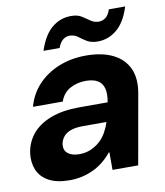

<svg xmlns="http://www.w3.org/2000/svg" viewBox="-80 -754 713 832"><g transform="rotate(-10 277.0 -338.0)"><path d="M161 12Q103 12 68 -7.5Q33 -27 19.5 -60Q6 -93 11 -133Q18 -181 47.5 -216.5Q77 -252 129.5 -272Q182 -292 255 -292H380Q387 -329 380.5 -353Q374 -377 354.5 -388.5Q335 -400 302 -400Q264 -400 233 -383Q202 -366 189 -329H58Q73 -384 110.5 -424Q148 -464 202.5 -486Q257 -508 322 -508Q393 -508 441 -484Q489 -460 509 -415Q529 -370 517 -305L463 0H350V-77H347Q329 -55 308.5 -38.5Q288 -22 264.5 -11Q241 0 215 6Q189 12 161 12ZM221 -92Q248 -92 270.5 -101.5Q293 -111 311 -127Q329 -143 341 -164.5Q353 -186 360 -209H256Q225 -209 203.5 -201.5Q182 -194 170.5 -179.5Q159 -165 156 -147Q153 -120 171 -106Q189 -92 221 -92ZM145 -560Q167 -627 204 -657.5Q241 -688 288 -688Q317 -688 335 -676.5Q353 -665 368.5 -654Q384 -643 404 -643Q421 -643 434.5 -654Q448 -665 455 -688H527Q506 -621 468.5 -590Q431 -559 384 -559Q355 -559 336.5 -570.5Q318 -582 303 -593.5Q288 -605 267 -605Q251 -605 237.5 -594Q224 -583 216 -560Z"/></g></svg>

Font: DM Sans 36pt
Style: Bold Italic
Weight: 700
Italic angle: -10°
Designer: Colophon Foundry, Jonny Pinhorn
Foundry: Colophon Foundry
Version: Version 4.004;gftools[0.9.30]